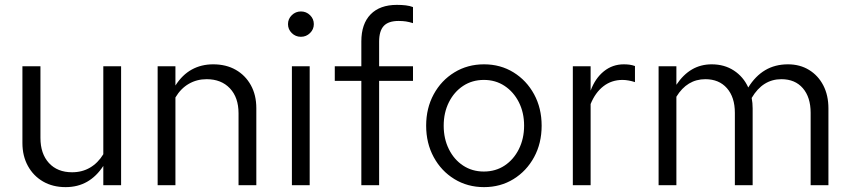

<svg xmlns="http://www.w3.org/2000/svg" viewBox="-20 -760 3493 788"><path d="M249.3 8Q196.6 8 156.8 -15Q117 -38 94.5 -79Q72 -120 72 -173V-488H146V-194Q146 -129.1 180.8 -91Q215.6 -53 276 -53Q317 -53 349.5 -72Q382 -91 404 -127V-488H477V0H404V-79Q376 -36 337.5 -14Q299 8 249.3 8Z M627 0V-488H700V-409Q728 -453 767 -474.5Q806 -496 855 -496Q908 -496 947.5 -473.5Q987 -451 1009.5 -410.5Q1032 -370 1032 -316V0H959V-295Q959 -360 923.5 -397.5Q888 -435 828 -435Q788 -435 755 -416Q722 -397 700 -360V0Z M1178 0V-488H1251V0ZM1214.9 -609Q1193 -609 1177.5 -624.3Q1162 -639.5 1162 -661Q1162 -682.5 1177.6 -697.7Q1193.2 -713 1215.1 -713Q1237 -713 1252.5 -697.7Q1268 -682.5 1268 -661Q1268 -639.5 1252.4 -624.3Q1236.8 -609 1214.9 -609Z M1463 0V-428H1354V-488H1463V-590Q1463 -662 1501 -701Q1539 -740 1609 -740Q1629 -740 1645.5 -738Q1662 -736 1675 -731V-665Q1659 -670 1646 -672Q1633 -674 1616 -674Q1574 -674 1555 -653.5Q1536 -633 1536 -589V-488H1675V-428H1536V0Z M1966.5 8Q1899 8 1845 -25Q1791 -58 1760 -115.2Q1729 -172.3 1729 -244.2Q1729 -316 1760 -373Q1791 -430 1845 -463Q1899 -496 1966.5 -496Q2034 -496 2087.5 -463Q2141 -430 2172 -373.1Q2203 -316.2 2203 -244.1Q2203 -172 2172 -115Q2141 -58 2087.5 -25Q2034 8 1966.5 8ZM1965.5 -56Q2014 -56 2051 -80.5Q2088 -105 2109.5 -147.9Q2131 -190.9 2131 -244.4Q2131 -298 2109.5 -340.5Q2087.9 -383 2050.8 -407.5Q2013.7 -432 1966 -432Q1918 -432 1880.8 -407.5Q1843.6 -382.9 1822.3 -340.3Q1801 -297.7 1801 -244Q1801 -190.5 1822.3 -147.7Q1843.6 -104.8 1880.8 -80.4Q1918 -56 1965.5 -56Z M2331 0V-488H2404V-388Q2423 -439 2458.5 -467.5Q2494 -496 2540 -496Q2553 -496 2564 -494.5Q2575 -493 2586 -489V-423Q2574 -427 2560.5 -429.5Q2547 -432 2535 -432Q2490 -432 2456.5 -406Q2423 -380 2404 -333V0Z M2683 0V-488H2756V-412Q2784 -454 2820 -475Q2856 -496 2901 -496Q2953 -496 2992 -470.5Q3031 -445 3051 -401Q3080 -448 3120.5 -472Q3161 -496 3214 -496Q3263 -496 3300.5 -473Q3338 -450 3359 -409.5Q3380 -369 3380 -315V0H3307V-297Q3307 -361 3275 -398Q3243 -435 3187 -435Q3149 -435 3118.5 -416Q3088 -397 3065 -358Q3067 -348 3068 -337Q3069 -326 3069 -315V0H2996V-297Q2996 -361 2963.5 -398Q2931 -435 2875 -435Q2800 -435 2756 -363V0Z"/></svg>

Font: Red Hat Text VF
Style: Regular
Weight: 300
Designer: Pentagram, MCKL
Foundry: Pentagram, MCKL
Version: Version 1.023